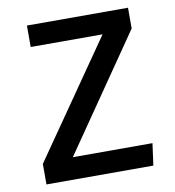

<svg xmlns="http://www.w3.org/2000/svg" viewBox="-80 -779 775 850"><g transform="rotate(-10 307.5 -354.0)"><path d="M196.4 -98.5H554.4L541 0H60.5V-92.3L420.5 -611.3H97.4V-707.7H551.8V-614.4Z"/></g></svg>

Font: Fira Code Medium
Style: Regular
Weight: 500
Designer: Carrois Corporate, Edenspiekermann AG, Nikita Prokopov
Foundry: Carrois Corporate, Edenspiekermann AG, Nikita Prokopov
Version: Version 6.002